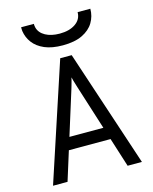

<svg xmlns="http://www.w3.org/2000/svg" viewBox="-134 -1019 885 1108"><g transform="rotate(-15 308.0 -465.5)"><path d="M42.5 0 273 -700H341.5L573.5 0H488.2L326.5 -509.8Q324.8 -515.5 320.8 -528.4Q316.8 -541.4 312.8 -554.9Q308.9 -568.4 307.2 -576.5Q305.5 -568.4 301.8 -554.9Q298 -541.4 294.4 -528.6Q290.9 -515.9 288.8 -509.8L129.2 0ZM159 -174.2 182.8 -247.8H432.5L456.2 -174.2ZM308 -767.8Q242.9 -767.8 199.2 -786.7Q155.6 -805.6 131.7 -837.4Q107.8 -869.2 102.2 -908.2Q101.8 -913.9 101.5 -919.6Q101.2 -925.4 101.2 -931H177.2Q177.2 -925.4 177.9 -919.6Q178.5 -913.9 180 -908.2Q188.6 -875.5 222.9 -856.6Q257.2 -837.8 308 -837.8Q366.1 -837.8 402.4 -862.9Q438.8 -888.1 438.8 -931H514.8Q514.8 -886.2 492.6 -849.2Q470.5 -812.1 424.6 -789.9Q378.8 -767.8 308 -767.8Z"/></g></svg>

Font: Overpass Mono Light
Style: Regular
Weight: 300
Monospace: yes
Designer: Delve Withrington, Dave Bailey
Foundry: Delve Fonts LLC
Version: Version 4.000